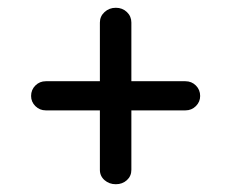

<svg xmlns="http://www.w3.org/2000/svg" viewBox="-20 -606 595 494"><path d="M278 -132Q261 -132 249 -142.5Q237 -153 237 -169V-548Q237 -564 249 -575Q261 -586 278 -586Q295 -586 306.5 -575Q318 -564 318 -548V-169Q318 -153 306.5 -142.5Q295 -132 278 -132ZM98 -322Q82 -322 71 -333Q60 -344 60 -359Q60 -375 71 -386Q82 -397 98 -397H457Q473 -397 484 -386Q495 -375 495 -359Q495 -344 484 -333Q473 -322 457 -322Z"/></svg>

Font: National Park
Style: Regular
Weight: 400
Designer: Andrea Herstowski, Ben Hoepner
Version: Version 1.009